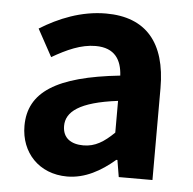

<svg xmlns="http://www.w3.org/2000/svg" viewBox="-46 -620 683 681"><g transform="rotate(5 295.5 -280.0)"><path d="M217 14C281 14 337 -18 386 -60H390L400 0H520V-327C520 -489 447 -574 305 -574C217 -574 137 -541 71 -500L124 -403C176 -433 226 -456 278 -456C347 -456 371 -414 374 -359C148 -335 51 -272 51 -152C51 -57 117 14 217 14ZM265 -101C222 -101 191 -120 191 -164C191 -214 237 -252 374 -269V-156C338 -121 307 -101 265 -101Z"/></g></svg>

Font: Noto Sans HK
Style: Bold
Weight: 700
Designer: Ryoko NISHIZUKA 西塚涼子 (kana, bopomofo & ideographs); Paul D. Hunt (Latin, Greek & Cyrillic); Sandoll Communications 산돌커뮤니
Foundry: Adobe
Version: Version 2.002;hotconv 1.0.116;makeotfexe 2.5.65601